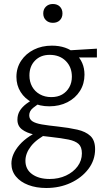

<svg xmlns="http://www.w3.org/2000/svg" viewBox="-20 -650 523 959"><path d="M211 289Q161 289 121.5 274Q82 259 59.5 231.5Q37 204 37 167Q37 120 77.5 73.5Q118 27 201 -8L221 15Q162 45 134.5 80.5Q107 116 107 153Q107 196 140.5 220Q174 244 228 244Q273 244 309.5 227Q346 210 367.5 181Q389 152 389 116Q389 84 372.5 69Q356 54 322 47Q288 40 233 34Q189 30 151 22Q113 14 90 -3.5Q67 -21 67 -52Q67 -77 78.5 -96Q90 -115 111.5 -131.5Q133 -148 162 -164L188 -140Q163 -126 144.5 -110.5Q126 -95 126 -74Q126 -55 141.5 -44.5Q157 -34 189 -28.5Q221 -23 269 -18Q324 -12 366 -2.5Q408 7 431.5 29Q455 51 455 95Q455 150 421.5 194Q388 238 333 263.5Q278 289 211 289ZM226 -119Q178 -119 141 -138Q104 -157 83 -190.5Q62 -224 62 -266Q62 -311 85.5 -346.5Q109 -382 149 -402Q189 -422 239 -422Q312 -422 357 -381.5Q402 -341 402 -277Q402 -232 379.5 -196Q357 -160 317 -139.5Q277 -119 226 -119ZM236 -165Q268 -165 290.5 -178Q313 -191 326 -214Q339 -237 339 -267Q339 -315 308.5 -345.5Q278 -376 228 -376Q183 -376 155 -347.5Q127 -319 127 -273Q127 -242 140.5 -217.5Q154 -193 179 -179Q204 -165 236 -165ZM310 -363 300 -397 464 -407V-363ZM244 -536Q223 -536 209.5 -549Q196 -562 196 -583Q196 -604 209.5 -617Q223 -630 244 -630Q266 -630 279 -617Q292 -604 292 -583Q292 -562 279 -549Q266 -536 244 -536Z"/></svg>

Font: Ysabeau Office
Style: Regular
Weight: 400
Designer: Christian Thalmann (Catharsis Fonts)
Version: Version 2.001;gftools[0.9.30]; featfreeze: tnum,lnum,ss02